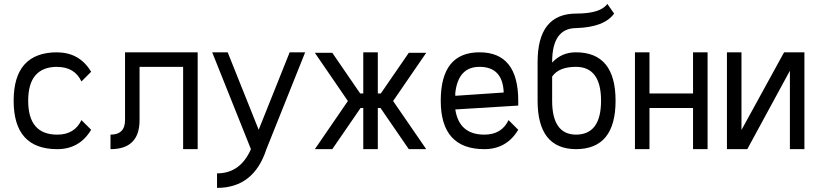

<svg xmlns="http://www.w3.org/2000/svg" viewBox="-20 -752 4124 968"><path d="M268.6 0Q48.8 0 48.8 -244.1Q48.8 -488.3 268.6 -488.3V-487.8Q380.9 -487.8 439.5 -390.1L390.6 -341.3Q356 -414.6 268.6 -414.6V-415Q122.1 -415 122.1 -244.1Q122.1 -73.2 268.6 -73.2Q356 -73.2 390.6 -146.5L439.5 -97.7Q380.9 0 268.6 0Z M976.6 -488.3V0H903.3V-415H683.6V-146.5Q683.6 0 537.1 0V-73.2Q610.4 -73.2 610.4 -146.5V-488.3Z M1049.8 -488.3H1127.9L1284.2 -97.7L1440.4 -488.3H1518.6L1323.2 0Q1259.8 195.3 1074.2 195.3V122.1Q1191.9 122.1 1245.1 0Z M1884.8 -280.8H1899.9L2041 -485.8H2128.9L1961.9 -242.7L2128.9 0H2041L1898.4 -207.5H1884.8V0H1811.5V-207.5H1797.9L1655.3 0H1567.4L1733.9 -242.7L1567.4 -485.8H1655.3L1795.9 -280.8H1811.5V-488.3H1884.8Z M2421.9 0Q2202.1 0 2202.1 -244.1Q2202.1 -488.3 2397.5 -488.3Q2592.8 -488.3 2592.8 -244.1V-219.7L2275.4 -200.2Q2294.9 -73.2 2421.9 -73.2Q2509.3 -73.2 2543.9 -146.5L2592.8 -97.7Q2534.2 0 2421.9 0ZM2519.5 -285.6Q2514.6 -415 2397.5 -415Q2290 -415 2275.4 -283.2V-269Z M2763.7 -436.5Q2811.5 -488.3 2883.3 -488.3Q3083.5 -488.3 3083.5 -244.1Q3083.5 0 2883.3 0Q2690.4 -1.5 2690.4 -244.1V-439.5Q2690.4 -683.6 2885.7 -683.6Q3007.8 -683.6 3042 -732.4L3076.2 -683.6Q3027.3 -615.2 2885.7 -610.4Q2763.7 -610.4 2763.7 -439.5ZM2763.7 -244.1Q2763.7 -74.7 2883.3 -73.2Q3010.3 -73.2 3010.3 -244.1Q3010.3 -415 2883.3 -415Q2797.9 -415 2763.7 -366.2Z M3254.4 -488.3V-280.8H3474.1V-488.3H3547.4V0H3474.1V-207.5H3254.4V0H3181.2V-488.3Z M3645 0V-488.3H3718.3V-96.7L3933.1 -488.3H4035.6V0H3962.4V-395.5L3747.6 0Z"/></svg>

Font: Sanitrixie
Style: Regular
Weight: 400
Designer: Jayvee D. Enaguas (Grand Chaos)
Version: Version 1.1 - 6/9/2013